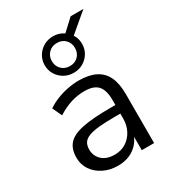

<svg xmlns="http://www.w3.org/2000/svg" viewBox="-198 -921 927 1035"><g transform="rotate(-30 265.0 -404.0)"><path d="M228.7 8.9Q178.8 8.9 139.2 -10.8Q99.5 -30.5 76.8 -64.1Q54.1 -97.8 54.1 -139.7Q54.1 -193.7 81.3 -224.7Q108.5 -255.6 172.3 -268.8Q236.1 -282 345.8 -282H391.1V-228.6H347.4Q286.1 -228.6 245 -224.6Q204 -220.5 180 -210.9Q156 -201.3 145.9 -185.1Q135.8 -168.9 135.8 -144.6Q135.8 -103.7 164.4 -77.6Q193 -51.6 242.5 -51.6Q282.3 -51.6 312.6 -70.8Q342.9 -90 360.5 -123.1Q378.2 -156.2 378.2 -198.7V-313.1Q378.2 -374.8 353 -402.6Q327.8 -430.4 270.5 -430.4Q227.4 -430.4 186.3 -417.7Q145.1 -404.9 101.7 -377.3L74.1 -436.3Q100.1 -454.3 133 -467.6Q165.8 -480.8 201.9 -488.1Q237.9 -495.3 271.3 -495.3Q334.3 -495.3 375.3 -474.9Q416.2 -454.5 436.3 -412.9Q456.4 -371.3 456.4 -306.1V0H379.7V-113H389.3Q380.7 -75.4 358.3 -48Q336 -20.7 303.1 -5.9Q270.2 8.9 228.7 8.9ZM271.6 -544.2Q239.2 -544.2 212.7 -559.4Q186.3 -574.7 170.8 -600.4Q155.3 -626.1 155.3 -657.5Q155.3 -689.4 170.8 -715.1Q186.3 -740.8 212.7 -756Q239.2 -771.2 271.6 -771.2Q290.6 -771.2 307.2 -766Q323.7 -760.7 337.7 -751.1L408.5 -816.9H487.9L370.6 -717.7Q379.2 -704.7 383.5 -689.6Q387.8 -674.5 387.8 -657.5Q387.8 -626.1 372.3 -600.4Q356.9 -574.7 330.7 -559.4Q304.5 -544.2 271.6 -544.2ZM271.6 -586Q303.8 -586 323.6 -606.4Q343.5 -626.8 343.5 -657.5Q343.5 -688.6 323.6 -709Q303.8 -729.4 271.6 -729.4Q240.4 -729.4 220 -709Q199.7 -688.6 199.7 -657.5Q199.7 -626.8 220 -606.4Q240.4 -586 271.6 -586Z"/></g></svg>

Font: Nunito Sans 12pt ExtraLight
Style: Regular
Weight: 200
Designer: Vernon Adams
Foundry: Vernon Adams
Version: Version 3.101;gftools[0.9.27]